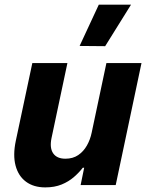

<svg xmlns="http://www.w3.org/2000/svg" viewBox="-20 -804 637 834"><path d="M176.6 10Q126.2 10 92.9 -14.7Q59.6 -39.4 47.6 -84.7Q35.6 -130 48.6 -192.2L120.4 -530H272.8L203.6 -203.4Q195 -161 211.1 -137.8Q227.2 -114.6 264.2 -114.6Q296.6 -114.6 319.7 -130.3Q342.8 -146 357.4 -171.8Q372 -197.6 378.2 -227.8L442.2 -530H594.6L482.6 0H330.2L345.6 -75.4H339.6Q324 -55 301.2 -35.1Q278.4 -15.2 247.7 -2.6Q217 10 176.6 10ZM549.2 -783.8 436.8 -603.4 325.8 -604.4 409.2 -783.8Z"/></svg>

Font: Be Vietnam Pro Variable Thin
Style: Italic
Weight: 100
Italic angle: -12°
Designer: Lam Bao, Tony Le, Vietanh Nguyen
Foundry: Yellow Type Foundry
Version: Version 1.002